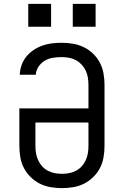

<svg xmlns="http://www.w3.org/2000/svg" viewBox="-20 -964 640 992"><path d="M300 8Q271 8 241.5 3Q212 -2 186 -15Q160 -28 138.5 -49Q117 -70 103.5 -96Q90 -122 85 -151.5Q80 -181 80 -210V-404H437V-525Q437 -544 434 -563Q431 -582 423 -599Q415 -616 402 -630Q389 -644 372.5 -653Q356 -662 337 -665.5Q318 -669 299 -669Q276 -669 253.5 -665.5Q231 -662 211.5 -650.5Q192 -639 179 -619.5Q166 -600 165 -578H82Q83 -603 91.5 -627.5Q100 -652 116 -671.5Q132 -691 153.5 -705.5Q175 -720 199 -728.5Q223 -737 248 -740Q273 -743 299 -743Q328 -743 357.5 -738Q387 -733 413.5 -720Q440 -707 461.5 -686Q483 -665 496.5 -639Q510 -613 515 -583.5Q520 -554 520 -525V-210Q520 -181 515 -151.5Q510 -122 496.5 -96Q483 -70 461.5 -49Q440 -28 414 -15Q388 -2 358.5 3Q329 8 300 8ZM300 -66Q319 -66 337.5 -69.5Q356 -73 373 -82Q390 -91 402.5 -105Q415 -119 423 -136.5Q431 -154 434 -172.5Q437 -191 437 -210V-331H163V-210Q163 -191 166 -172.5Q169 -154 177 -136.5Q185 -119 197.5 -105Q210 -91 227 -82Q244 -73 262.5 -69.5Q281 -66 300 -66ZM356 -826V-944H474V-826ZM126 -826V-944H244V-826Z"/></svg>

Font: Iosevka SS04 Extended
Style: Regular
Weight: 400
Width: 7
Monospace: yes
Designer: Belleve Invis
Foundry: Belleve Invis
Version: Version 19.0.0; ttfautohint (v1.8.4)